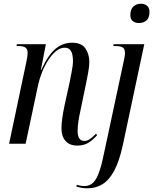

<svg xmlns="http://www.w3.org/2000/svg" viewBox="-20 -774 825 1034"><path d="M396 10Q355 10 333 -15Q311 -40 311 -83Q311 -128 328 -208L355 -331Q358 -350 365.5 -385Q373 -420 373 -448Q373 -462 370 -478Q367 -494 357.5 -505.5Q348 -517 328 -517Q304 -517 281 -498Q258 -479 239 -449Q220 -419 206.5 -385Q193 -351 186 -320L118 0H29L122 -441Q125 -456 127 -468.5Q129 -481 129 -488Q129 -509 117.5 -517.5Q106 -526 80 -526H69L71 -536H227L200 -397H202Q238 -476 277.5 -510Q317 -544 368 -544Q419 -544 440 -513Q461 -482 461 -441Q461 -416 455 -384Q449 -352 443 -322L414 -182Q407 -151 402.5 -122.5Q398 -94 398 -70Q398 -15 434 -15Q450 -15 465 -25.5Q480 -36 497 -54L503 -46Q481 -21 456.5 -5.5Q432 10 396 10ZM728 -650Q709 -650 695.5 -660Q682 -670 682 -693Q682 -724 698.5 -739Q715 -754 739 -754Q758 -754 771.5 -743.5Q785 -733 785 -710Q785 -678 769 -664Q753 -650 728 -650ZM452 240Q434 240 419.5 237.5Q405 235 391 231L394 221Q401 224 413 226Q425 228 435 228Q464 228 483 208.5Q502 189 516.5 145Q531 101 545 29L646 -443Q649 -456 651 -467.5Q653 -479 653 -489Q653 -511 640.5 -518.5Q628 -526 601 -526H590L592 -536H757L642 5Q623 93 595.5 144.5Q568 196 532 218Q496 240 452 240Z"/></svg>

Font: Noto Serif Display Condensed
Style: Italic
Weight: 400
Width: 3
Italic angle: -12°
Designer: Monotype Design Team
Foundry: Monotype Imaging Inc.
Version: Version 2.009